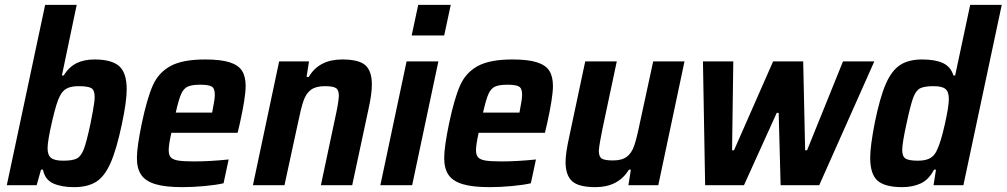

<svg xmlns="http://www.w3.org/2000/svg" viewBox="-20 -763 4147 791"><path d="M157 -64H149L131 0H8L166 -743H296L235 -452H242Q265 -488 296 -503Q327 -518 369 -518Q440 -518 471 -490.5Q502 -463 502 -395Q502 -345 482 -251Q460 -147 435.5 -91.5Q411 -36 376 -14Q341 8 285 8Q233 8 199 -7.5Q165 -23 157 -64ZM353 -255Q355 -264 362.5 -304.5Q370 -345 370 -364Q370 -392 356 -400Q342 -408 304 -408Q274 -408 256 -399Q238 -390 227 -368Q213 -343 194.5 -262.5Q176 -182 176 -152Q176 -124 190.5 -112.5Q205 -101 240 -101Q279 -101 296.5 -110Q314 -119 325.5 -149Q337 -179 353 -255Z M544 -112Q544 -157 564 -254Q586 -358 609.5 -411Q633 -464 682.5 -491Q732 -518 825 -518Q889 -518 925.5 -506.5Q962 -495 977 -471.5Q992 -448 992 -409Q992 -362 968 -254L959 -216H686Q675 -167 675 -144Q675 -124 684 -114.5Q693 -105 714.5 -101.5Q736 -98 781 -98Q844 -98 922 -106L901 -8Q871 -1 823 3.5Q775 8 732 8Q660 8 619.5 -4.5Q579 -17 561.5 -43Q544 -69 544 -112ZM854 -299 856 -310Q865 -354 865 -373Q865 -399 852 -406.5Q839 -414 805 -414Q770 -414 753 -406Q736 -398 726 -375Q716 -352 704 -299Z M1130 -510H1253L1243 -446H1252Q1294 -518 1390 -518Q1459 -518 1485.5 -494Q1512 -470 1512 -415Q1512 -375 1498 -313L1431 0H1302L1361 -278Q1375 -341 1376 -368Q1376 -393 1363.5 -400.5Q1351 -408 1318 -408Q1281 -408 1261 -393Q1241 -378 1230.5 -348Q1220 -318 1207 -254L1152 0H1022Z M1676 -617 1703 -743H1837L1810 -617ZM1547 0 1655 -510H1786L1678 0Z M1810 -112Q1810 -157 1830 -254Q1852 -358 1875.5 -411Q1899 -464 1948.5 -491Q1998 -518 2091 -518Q2155 -518 2191.5 -506.5Q2228 -495 2243 -471.5Q2258 -448 2258 -409Q2258 -362 2234 -254L2225 -216H1952Q1941 -167 1941 -144Q1941 -124 1950 -114.5Q1959 -105 1980.5 -101.5Q2002 -98 2047 -98Q2110 -98 2188 -106L2167 -8Q2137 -1 2089 3.5Q2041 8 1998 8Q1926 8 1885.5 -4.5Q1845 -17 1827.5 -43Q1810 -69 1810 -112ZM2120 -299 2122 -310Q2131 -354 2131 -373Q2131 -399 2118 -406.5Q2105 -414 2071 -414Q2036 -414 2019 -406Q2002 -398 1992 -375Q1982 -352 1970 -299Z M2310 -96Q2310 -131 2325 -199L2391 -510H2521L2462 -232Q2449 -169 2447 -142Q2447 -117 2459.5 -109.5Q2472 -102 2505 -102Q2542 -102 2562 -117Q2582 -132 2592.5 -162Q2603 -192 2616 -256L2671 -510H2800L2692 0H2569L2579 -64H2571Q2527 8 2433 8Q2364 8 2337 -16.5Q2310 -41 2310 -96Z M2885 0 2876 -510H3001L2996 -144H3004L3165 -510H3289L3297 -144H3305L3453 -510H3582L3355 0H3196L3188 -298H3180L3045 0Z M3565 -114Q3565 -160 3584 -258Q3605 -361 3629 -416.5Q3653 -472 3688 -495Q3723 -518 3779 -518Q3833 -518 3865 -503Q3897 -488 3908 -452H3915L3977 -743H4107L3949 0H3826L3836 -64H3828Q3806 -22 3772.5 -7Q3739 8 3697 8Q3626 8 3595.5 -18.5Q3565 -45 3565 -114ZM3842 -149Q3856 -178 3872.5 -251Q3889 -324 3889 -355Q3889 -385 3875 -396.5Q3861 -408 3826 -408Q3788 -408 3770.5 -399Q3753 -390 3742 -360Q3731 -330 3715 -255Q3697 -174 3697 -145Q3697 -118 3711 -109.5Q3725 -101 3762 -101Q3794 -101 3813 -112Q3832 -123 3842 -149Z"/></svg>

Font: Saira Semi Condensed SemiBold
Style: Italic
Weight: 600
Width: 4
Italic angle: -12°
Designer: Hector Gatti with collaboration of the Omnibus-Type team
Foundry: Omnibus-Type
Version: Version 1.001; ttfautohint (v1.8)